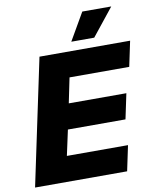

<svg xmlns="http://www.w3.org/2000/svg" viewBox="-98 -990 867 1064"><g transform="rotate(-10 336.0 -457.5)"><path d="M350 -761H479L602 -915H439ZM12 0H530L560 -142H216L247 -285H571L601 -427H277L306 -568H642L672 -710H162Z"/></g></svg>

Font: Geist ExtraBold
Style: Italic
Weight: 800
Italic angle: -12°
Designer: Basement.studio, Andrés Briganti, Mateo Zaragoza
Foundry: Basement.studio, Vercel, Andrés Briganti, Guido Ferreyra, Mateo Zaragoza
Version: Version 1.500